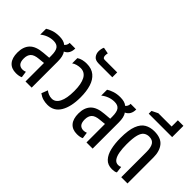

<svg xmlns="http://www.w3.org/2000/svg" viewBox="-49 -1277 1808 1808"><g transform="rotate(45 855.5 -373.0)"><path d="M170 9Q108 9 75 -29Q42 -67 42 -139Q42 -216 83.5 -259.5Q125 -303 218 -310L289 -316V-345Q289 -406 269.5 -432Q250 -458 206 -458Q170 -458 136.5 -445.5Q103 -433 75 -410V-488Q95 -502 131.5 -514.5Q168 -527 214 -527Q242 -527 264.5 -521Q287 -515 303 -501Q313 -509 319.5 -521.5Q326 -534 326 -551H401Q401 -479 345 -454Q359 -436 365 -409.5Q371 -383 371 -350V0H289V-246L228 -240Q170 -235 147 -210.5Q124 -186 124 -141Q124 -98 141.5 -78.5Q159 -59 189 -59Q209 -59 227 -67L236 -4Q223 3 205.5 6Q188 9 170 9Z M590 10Q559 10 530.5 2Q502 -6 473 -27L497 -90Q512 -78 533 -69Q554 -60 578 -60Q625 -60 651.5 -111.5Q678 -163 678 -261Q678 -356 650.5 -406.5Q623 -457 567 -457Q545 -457 520.5 -450.5Q496 -444 479 -431V-501Q500 -515 525.5 -521Q551 -527 579 -527Q644 -527 684.5 -493.5Q725 -460 743.5 -400.5Q762 -341 762 -261Q762 -136 718.5 -63Q675 10 590 10Z M658 -606Q612 -606 593 -631Q574 -656 574 -688Q574 -702 577.5 -719.5Q581 -737 587 -747L650 -735Q646 -723 646 -703Q646 -690 652 -680.5Q658 -671 672 -671H839V-606Z M982 9Q920 9 887 -29Q854 -67 854 -139Q854 -216 895.5 -259.5Q937 -303 1030 -310L1101 -316V-345Q1101 -406 1081.5 -432Q1062 -458 1018 -458Q982 -458 948.5 -445.5Q915 -433 887 -410V-488Q907 -502 943.5 -514.5Q980 -527 1026 -527Q1054 -527 1076.5 -521Q1099 -515 1115 -501Q1125 -509 1131.5 -521.5Q1138 -534 1138 -551H1213Q1213 -479 1157 -454Q1171 -436 1177 -409.5Q1183 -383 1183 -350V0H1101V-246L1040 -240Q982 -235 959 -210.5Q936 -186 936 -141Q936 -98 953.5 -78.5Q971 -59 1001 -59Q1021 -59 1039 -67L1048 -4Q1035 3 1017.5 6Q1000 9 982 9Z M1448 9Q1391 9 1358 -26.5Q1325 -62 1311 -122Q1297 -182 1297 -255Q1297 -362 1320 -421Q1343 -480 1384 -503.5Q1425 -527 1479 -527Q1568 -527 1607.5 -478Q1647 -429 1647 -345V0H1564V-337Q1564 -396 1545 -426.5Q1526 -457 1480 -457Q1451 -457 1428 -441.5Q1405 -426 1392.5 -382Q1380 -338 1380 -254Q1380 -199 1387.5 -155Q1395 -111 1413 -85.5Q1431 -60 1462 -60Q1481 -60 1495 -68L1503 -3Q1493 4 1477.5 6.5Q1462 9 1448 9Z M1324 -606V-643L1385 -673H1562V-756H1636V-606Z"/></g></svg>

Font: Noto Sans Thai UI ExtCond
Style: Regular
Weight: 400
Width: 2
Designer: Monotype Design Team
Foundry: Monotype Imaging Inc.
Version: Version 2.000